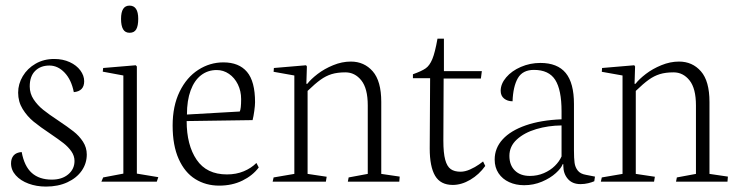

<svg xmlns="http://www.w3.org/2000/svg" viewBox="-20 -650 2650 687"><path d="M290.5 -97.2Q290.5 -122.1 276.9 -143.1Q263.2 -164.1 242.9 -179.9Q222.7 -195.8 189 -218.3Q154.3 -241.2 134.3 -257.3Q114.3 -273.4 100.3 -294.4Q86.4 -315.4 86.4 -340.8Q86.4 -377 105.7 -396.2Q125 -415.5 156.7 -415.5Q187 -415.5 211.2 -390.1Q235.4 -364.7 244.1 -320.3Q281.2 -323.7 281.2 -359.4Q281.2 -379.4 267.6 -397.9Q253.9 -416.5 229.5 -427.7Q205.1 -439 173.8 -439Q136.7 -439 107.4 -422.1Q78.1 -405.3 61.5 -377.4Q44.9 -349.6 44.9 -318.4Q44.9 -286.1 61 -260Q77.1 -233.9 100.3 -214.8Q123.5 -195.8 160.2 -171.4Q190.4 -150.9 207.3 -137.7Q224.1 -124.5 235.4 -108.4Q246.6 -92.3 246.6 -74.2Q246.6 -44.9 224.1 -26.1Q201.7 -7.3 165.5 -7.3Q120.6 -7.3 93.8 -31.2Q66.9 -55.2 57.6 -106Q38.1 -104.5 28.8 -93.8Q19.5 -83 19.5 -65.4Q19.5 -41.5 36.6 -22.5Q53.7 -3.4 82.3 7.1Q110.8 17.6 144.5 17.6Q188 17.6 221.2 2.2Q254.4 -13.2 272.5 -39.3Q290.5 -65.4 290.5 -97.2Z M474.6 -582.5Q474.6 -629.9 443.4 -629.9Q413.1 -629.9 413.1 -582.5Q413.1 -558.1 420.4 -545.4Q427.7 -532.7 443.8 -532.7Q460.4 -532.7 467.5 -545.2Q474.6 -557.6 474.6 -582.5ZM541 0 546.4 -16.1 469.7 -28.8V-412.1L465.8 -416.5L349.1 -406.7L347.7 -393.6L421.4 -379.9V-28.8L349.1 -15.1L342.8 0Z M905.8 -50.8 897.5 -66.9Q878.9 -48.3 852.1 -37.1Q825.2 -25.9 792 -25.9Q719.2 -25.9 683.6 -78.4Q647.9 -130.9 647.9 -216.8L883.8 -220.2Q887.2 -233.4 889.9 -253.2Q892.6 -272.9 892.6 -284.2Q892.6 -358.9 863.8 -392.8Q835 -426.8 779.3 -426.8Q731 -426.8 689.5 -400.1Q647.9 -373.5 622.8 -322.3Q597.7 -271 597.7 -200.7Q597.7 -129.4 619.4 -81.1Q641.1 -32.7 678.7 -9.3Q716.3 14.2 764.2 14.2Q810.5 14.2 847.2 -3.7Q883.8 -21.5 905.8 -50.8ZM842.8 -295.4Q842.8 -260.3 837.9 -251L648.9 -240.2Q648.9 -290.5 662.1 -326.4Q675.3 -362.3 699.5 -380.9Q723.6 -399.4 755.4 -399.4Q779.3 -399.4 799.3 -385.7Q819.3 -372.1 831.1 -348.1Q842.8 -324.2 842.8 -295.4Z M1148.9 -17.6 1080.6 -27.8V-324.7Q1107.9 -351.1 1127 -364.7Q1146 -378.4 1166.7 -384.8Q1187.5 -391.1 1215.8 -391.1Q1250 -391.1 1272.9 -362.3Q1295.9 -333.5 1295.9 -272.9V-27.8L1227.5 -15.1L1224.6 0H1408.7L1410.2 -18.1L1344.2 -27.8V-285.2Q1344.2 -359.9 1313.7 -394.8Q1283.2 -429.7 1235.4 -429.7Q1203.6 -429.7 1172.1 -416.7Q1140.6 -403.8 1116.5 -385.3Q1092.3 -366.7 1079.6 -350.1H1076.2L1078.1 -412.1L1075.2 -416.5L960 -406.7L959 -393.1L1033.2 -379.9V-27.8L959 -15.1L955.6 0H1146Z M1517.6 -118.7Q1517.6 -53.7 1536.9 -21Q1556.2 11.7 1600.1 11.7Q1631.3 11.7 1662.8 -6.8Q1694.3 -25.4 1716.3 -56.2L1708.5 -72.3Q1708.5 -71.8 1694.3 -61.8Q1680.2 -51.8 1662.1 -43.7Q1644 -35.6 1627.9 -35.6Q1606 -35.6 1592.8 -44.9Q1579.6 -54.2 1573 -78.4Q1566.4 -102.5 1566.4 -147L1567.4 -369.1H1700.7L1704.1 -395.5H1568.4V-511.7H1545.4Q1536.6 -461.9 1526.9 -438.5Q1517.1 -415 1502.9 -405.3Q1488.8 -395.5 1457.5 -384.3V-370.1H1519Z M1993.2 -62.5H1995.6V-56.2Q1995.6 -28.8 2011.7 -10Q2027.8 8.8 2057.1 8.8Q2071.3 8.8 2084.5 5.6Q2097.7 2.4 2106.4 -1.5L2108.9 -18.1L2076.7 -24.4Q2056.6 -27.8 2047.4 -39.6Q2038.1 -51.3 2035.9 -67.4Q2033.7 -83.5 2033.7 -111.8V-277.8Q2033.7 -353 2004.2 -388.9Q1974.6 -424.8 1913.6 -424.8Q1876.5 -424.8 1843.8 -410.6Q1811 -396.5 1791.3 -373.3Q1771.5 -350.1 1771.5 -325.2Q1771.5 -307.1 1783.7 -297.4Q1795.9 -287.6 1814 -287.6Q1815.9 -340.8 1833 -370.4Q1850.1 -399.9 1890.6 -399.9Q1943.8 -399.9 1966.6 -364.3Q1989.3 -328.6 1989.3 -252V-223.1Q1915 -220.2 1861.1 -201.4Q1807.1 -182.6 1778.6 -151.4Q1750 -120.1 1750 -79.1Q1750 -50.8 1763.9 -30Q1777.8 -9.3 1801.8 1.7Q1825.7 12.7 1855.5 12.7Q1889.2 12.7 1919.2 0Q1949.2 -12.7 1969 -30.8Q1988.8 -48.8 1993.2 -62.5ZM1989.3 -90.3Q1981.4 -72.3 1965.3 -56.4Q1949.2 -40.5 1926 -30.5Q1902.8 -20.5 1876 -20.5Q1841.8 -20.5 1822.3 -39.8Q1802.7 -59.1 1802.7 -92.3Q1802.7 -126.5 1829.3 -150.9Q1856 -175.3 1898.7 -188Q1941.4 -200.7 1989.3 -201.2Z M2323.2 -17.6 2254.9 -27.8V-324.7Q2282.2 -351.1 2301.3 -364.7Q2320.3 -378.4 2341.1 -384.8Q2361.8 -391.1 2390.1 -391.1Q2424.3 -391.1 2447.3 -362.3Q2470.2 -333.5 2470.2 -272.9V-27.8L2401.9 -15.1L2398.9 0H2583L2584.5 -18.1L2518.6 -27.8V-285.2Q2518.6 -359.9 2488 -394.8Q2457.5 -429.7 2409.7 -429.7Q2377.9 -429.7 2346.4 -416.7Q2314.9 -403.8 2290.8 -385.3Q2266.6 -366.7 2253.9 -350.1H2250.5L2252.4 -412.1L2249.5 -416.5L2134.3 -406.7L2133.3 -393.1L2207.5 -379.9V-27.8L2133.3 -15.1L2129.9 0H2320.3Z"/></svg>

Font: Neuton ExtraLight
Style: Regular
Weight: 275
Designer: Brian M Zick
Foundry: Brian M Zick
Version: Version 1.560